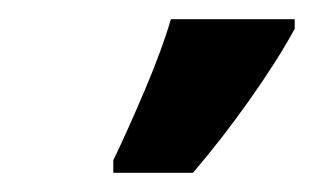

<svg xmlns="http://www.w3.org/2000/svg" viewBox="-20 -734 327 200"><path d="M98 -567Q113 -598 131 -640.5Q149 -683 158 -714H287V-704Q269 -671 240 -630Q211 -589 181 -554H98Z"/></svg>

Font: Noto Sans Display
Style: Bold Italic
Weight: 700
Italic angle: -12°
Designer: Monotype Design team
Foundry: Monotype Imaging Inc.
Version: Version 1.000